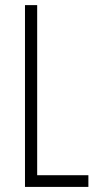

<svg xmlns="http://www.w3.org/2000/svg" viewBox="-20 -734 387 754"><path d="M126 -45.9H327.1V0H78.1V-713.9H126Z"/></svg>

Font: Open Sans Hebrew Condensed Light
Style: Regular
Weight: 300
Width: 3
Foundry: Ascender Corporation, Yanek Iontef
Version: Version 2.001;PS 002.001;hotconv 1.0.70;makeotf.lib2.5.58329